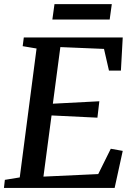

<svg xmlns="http://www.w3.org/2000/svg" viewBox="-22 -928 664 948"><path d="M-2.5 0 2 -40 75.5 -52 158.5 -688.5 90 -700 95.5 -743H584L575 -579.5H516L491.5 -686.5L276 -695.5L239 -416L468.5 -428L459 -347L232.5 -358L192.5 -56L463 -68.5L525 -193.5L584 -183L544 0ZM247 -907.5H530L519.5 -831.5H236.5Z"/></svg>

Font: Merriweather 28pt Medium
Style: Italic
Weight: 500
Italic angle: -7.8°
Version: Version 2.101